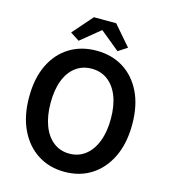

<svg xmlns="http://www.w3.org/2000/svg" viewBox="-136 -1052 1033 1173"><g transform="rotate(15 381.0 -465.5)"><path d="M381 14Q285 14 211.5 -33Q138 -80 96.5 -166.5Q55 -253 55 -372Q55 -492 96.5 -577Q138 -662 211.5 -707Q285 -752 381 -752Q478 -752 551 -706.5Q624 -661 665.5 -576.5Q707 -492 707 -372Q707 -253 665.5 -166.5Q624 -80 551 -33Q478 14 381 14ZM381 -101Q439 -101 482 -134.5Q525 -168 548.5 -229Q572 -290 572 -372Q572 -455 548.5 -514.5Q525 -574 482 -606Q439 -638 381 -638Q323 -638 280 -606Q237 -574 214 -514.5Q191 -455 191 -372Q191 -290 214 -229Q237 -168 280 -134.5Q323 -101 381 -101ZM258 -782 201 -819 311 -945H452L561 -819L504 -782L383 -881H379Z"/></g></svg>

Font: Noto Sans HK SemiBold
Style: Regular
Weight: 600
Version: Version 2.004-H2;hotconv 1.0.118;makeotfexe 2.5.65603